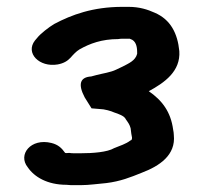

<svg xmlns="http://www.w3.org/2000/svg" viewBox="-20 -616 593 560"><path d="M380 -464V-459C375 -439 355 -431 338 -422L319 -413C303 -405 280 -402 261 -397L246 -393C213 -391 207 -370 227 -332L247 -300L271 -298C284 -298 305 -292 313 -288C325 -284 343 -278 347 -268C354 -258 358 -253 361 -242L363 -226C364 -222 364 -219 365 -215V-212C364 -211 364 -209 364 -208C363 -207 361 -207 360 -206C347 -196 330 -191 313 -184C293 -172 250 -169 216 -169H197C192 -169 187 -169 182 -170C178 -170 174 -169 170 -170C160 -184 150 -194 130 -199C70 -214 31 -165 61 -128C80 -100 118 -77 174 -77C181 -76 189 -76 197 -76H216C240 -76 266 -80 290 -82C331 -87 361 -99 393 -112C446 -132 493 -164 487 -222C487 -227 486 -233 485 -238C478 -290 453 -323 414 -350C460 -375 507 -408 503 -467C498 -518 478 -559 431 -579C411 -588 387 -596 355 -596H337C251 -596 189 -573 138 -546C123 -537 98 -518 88 -505L82 -498C53 -461 95 -419 148 -428C165 -431 177 -438 186 -448C192 -455 203 -467 212 -472C242 -489 277 -502 325 -502C329 -503 333 -503 337 -503H359C360 -502 360 -502 361 -502C376 -497 380 -481 380 -464Z"/></svg>

Font: Blanket
Style: Sik
Weight: 700
Foundry: Cannot Into Space Fonts
Version: Version 0.9